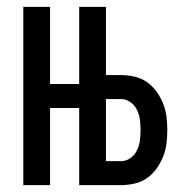

<svg xmlns="http://www.w3.org/2000/svg" viewBox="-20 -540 540 560"><path d="M48 0V-520H126V-295H211V-520H289V-321H333Q352 -321 372 -316.5Q392 -312 408 -301Q424 -290 436 -273.5Q448 -257 455.5 -238.5Q463 -220 465.5 -200Q468 -180 468 -161Q468 -141 465.5 -121Q463 -101 455.5 -82.5Q448 -64 436 -47.5Q424 -31 408 -20Q392 -9 372 -4.5Q352 0 333 0H211V-225H126V0ZM289 -70H333Q348 -70 360.5 -79Q373 -88 379.5 -101.5Q386 -115 388 -130Q390 -145 390 -161Q390 -176 388 -191Q386 -206 379.5 -219.5Q373 -233 360.5 -242Q348 -251 333 -251H289Z"/></svg>

Font: Iosevka NFM
Style: Regular
Weight: 400
Monospace: yes
Designer: Belleve Invis
Foundry: Belleve Invis
Version: Version 29.0.4; ttfautohint (v1.8.4);Nerd Fonts 3.3.0